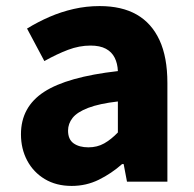

<svg xmlns="http://www.w3.org/2000/svg" viewBox="-20 -598 638 632"><path d="M216 14Q165 14 127.5 -8.5Q90 -31 69.5 -69.5Q49 -108 49 -156Q49 -246 125 -295.5Q201 -345 368 -364Q367 -389 357.5 -408Q348 -427 328.5 -437.5Q309 -448 278 -448Q241 -448 204 -434Q167 -420 126 -397L69 -504Q105 -526 143 -542.5Q181 -559 222.5 -568.5Q264 -578 308 -578Q381 -578 430 -550Q479 -522 505 -466Q531 -410 531 -325V0H398L387 -58H382Q347 -27 305.5 -6.5Q264 14 216 14ZM271 -113Q300 -113 323 -126Q346 -139 368 -162V-264Q307 -257 270.5 -243Q234 -229 219 -210Q204 -191 204 -168Q204 -139 222.5 -126Q241 -113 271 -113Z"/></svg>

Font: Noto Sans SC ExtraBold
Style: Regular
Weight: 800
Designer: Ryoko NISHIZUKA 西塚涼子 (kana, bopomofo & ideographs); Paul D. Hunt (Latin, Greek & Cyrillic); Sandoll Communications 산돌커뮤니
Foundry: Adobe
Version: Version 2.004-H2;hotconv 1.0.118;makeotfexe 2.5.65603